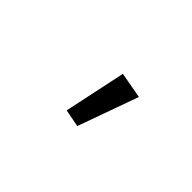

<svg xmlns="http://www.w3.org/2000/svg" viewBox="-24 -959 590 590"><g transform="rotate(45 271.0 -663.5)"><path d="M295.3 -557.8 238.2 -568.9 280.9 -770.4 366 -755Z"/></g></svg>

Font: Source Sans 3 Variable
Style: Regular
Weight: 200
Designer: Paul D. Hunt
Foundry: Adobe Systems Incorporated
Version: Version 3.026